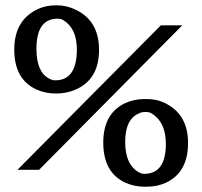

<svg xmlns="http://www.w3.org/2000/svg" viewBox="-20 -711 766 727"><path d="M116 -373Q150 -357 191 -357H194Q234 -357 269 -373Q355 -412 355 -522Q355 -632 267 -674Q233 -691 193 -691Q152 -691 120 -675Q34 -633 34 -523Q34 -412 116 -373ZM118 -526Q118 -636 192 -640H201Q211 -640 219 -635Q271 -604 271 -524Q271 -411 195 -407H185Q178 -407 167 -413Q118 -437 118 -526ZM535 -4Q575 -4 608 -19Q692 -58 692 -169Q692 -279 604 -321Q574 -336 535 -336H527Q488 -336 455 -321Q371 -282 371 -171Q371 -59 453 -20Q487 -4 528 -4ZM555 -281Q608 -248 608 -166Q608 -57 532 -53H523Q515 -53 505 -59Q454 -88 454 -174Q454 -259 505 -281Q515 -287 531 -287Q546 -287 555 -281ZM128 -68 670 -615H589L46 -68Z"/></svg>

Font: Sawarabi Mincho
Style: Regular
Weight: 400
Version: Version 1.082; ttfautohint (v1.8.4.7-5d5b)